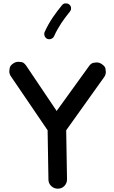

<svg xmlns="http://www.w3.org/2000/svg" viewBox="-20 -1065 678 1140"><path d="M323.7 55.2C338.9 55.2 352.1 49.8 362.3 39.1C372.6 27.8 377.9 15.1 377.9 0.5V-1L373 -291.5L598.6 -607.4C605 -616.7 608.4 -627 608.4 -638.2C608.4 -641.6 607.4 -648.4 606 -658.2C604 -667.5 596.7 -676.3 584 -684.6C574.7 -690.9 564.5 -694.3 553.7 -694.3C550.3 -694.3 543.5 -693.4 534.2 -691.9C524.4 -689.9 515.1 -682.6 506.8 -669.9L316.4 -406.2L135.3 -675.3C126.5 -687.5 117.7 -694.8 108.4 -696.3C99.1 -697.8 92.8 -698.2 89.8 -698.2C78.6 -698.2 67.9 -694.8 58.1 -688C45.9 -679.2 39.1 -670.4 37.6 -661.1C36.1 -651.9 35.2 -645.5 35.2 -642.1C35.2 -630.9 38.6 -620.1 45.4 -610.8L262.7 -291.5L267.6 1C267.6 16.1 272.9 28.8 284.2 39.6C294.9 49.8 307.6 55.2 322.3 55.2H323.7ZM390.6 -1038.6C385.3 -1043 379.4 -1044.9 372.1 -1044.9C369.6 -1044.9 357.9 -1046.9 347.7 -1033.7C311 -988.3 274.9 -940.9 245.1 -875C243.7 -871.1 242.7 -867.2 242.7 -863.3C242.7 -855.5 246.1 -840.8 260.3 -834.5C264.2 -833 268.1 -832 272 -832C279.8 -832 294.4 -835.4 300.8 -849.6C327.6 -908.7 358.4 -950.7 395 -996.1C399.4 -1001.5 401.9 -1007.3 401.9 -1014.6C401.9 -1016.6 403.8 -1028.3 390.6 -1038.6Z"/></svg>

Font: Mikhak SemiBold
Style: Regular
Weight: 600
Designer: Amin Abedi
Version: Version 3.2